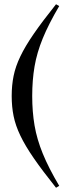

<svg xmlns="http://www.w3.org/2000/svg" viewBox="-20 -764 322 903"><path d="M131.5 -312.5Q131.5 -238.5 142.5 -174Q153.5 -109.5 181.2 -41.5Q209 26.5 258.5 110L243.5 119Q180 39.5 139.2 -19.5Q98.5 -78.5 75.8 -126Q53 -173.5 44 -217.8Q35 -262 35 -312.5Q35 -363 44 -407.2Q53 -451.5 75.8 -499Q98.5 -546.5 139.2 -605.5Q180 -664.5 243.5 -744L258.5 -735.5Q209 -651.5 181.2 -583.8Q153.5 -516 142.5 -451.5Q131.5 -387 131.5 -312.5Z"/></svg>

Font: Newsreader 72pt SemiBold
Style: Regular
Weight: 600
Designer: Hugues Gentile
Foundry: Production Type
Version: Version 1.003; ttfautohint (v1.8.3)